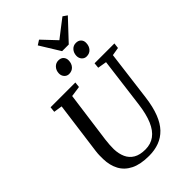

<svg xmlns="http://www.w3.org/2000/svg" viewBox="-331 -1263 1389 1389"><g transform="rotate(-45 363.0 -569.0)"><path d="M658.5 -691 609.5 -306Q598.5 -220.5 575 -160Q551.5 -99.5 515.8 -62.2Q480 -25 433 -7.5Q386 10 328.5 10Q241.5 10 186.5 -17.2Q131.5 -44.5 105 -94Q78.5 -143.5 77 -209.5Q76.5 -228.5 77 -248.8Q77.5 -269 80.5 -290.5L134 -691L68.5 -701L73 -743H326.5L322 -701.5L241 -690L188 -298.5Q184.5 -272 183.2 -248.5Q182 -225 182 -205Q183.5 -156.5 200.2 -119.5Q217 -82.5 251.8 -62Q286.5 -41.5 342.5 -41.5Q397.5 -41.5 437 -70.5Q476.5 -99.5 501.8 -158.2Q527 -217 538.5 -306.5L587.5 -690L519 -701.5L523 -743H726L721 -701.5ZM338.5 -818Q317 -818 302.5 -834Q288 -850 288.5 -874Q289.5 -904 307.8 -923.5Q326 -943 352.5 -943Q378.5 -943 392.2 -927.8Q406 -912.5 405.5 -890Q405 -858.5 386.8 -838.2Q368.5 -818 338.5 -818ZM518 -818Q496.5 -818 482 -834Q467.5 -850 468 -874Q469 -904 486.8 -923.5Q504.5 -943 531.5 -943Q557 -943 571.2 -927.8Q585.5 -912.5 584.5 -890Q584 -858.5 566 -838.2Q548 -818 518 -818ZM419 -971 324 -1125 360 -1148Q385.5 -1121 410.8 -1094.2Q436 -1067.5 461 -1041Q495 -1067.5 529.5 -1094.2Q564 -1121 599 -1147.5L631.5 -1125L487 -971Z"/></g></svg>

Font: Merriweather 28pt
Style: Italic
Weight: 400
Italic angle: -7.8°
Version: Version 2.101